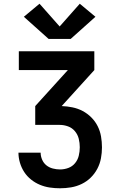

<svg xmlns="http://www.w3.org/2000/svg" viewBox="-20 -805 640 1030"><path d="M302 205Q274 205 247 201Q220 197 194.5 186.5Q169 176 147 158.5Q125 141 110 118Q95 95 87 68Q79 41 79 14H198Q198 33 206 51.5Q214 70 229 82Q244 94 263.5 99Q283 104 302 104Q325 104 346.5 96Q368 88 382.5 70.5Q397 53 402.5 30.5Q408 8 408 -15Q408 -38 402.5 -60.5Q397 -83 382 -101Q367 -119 345 -127Q323 -135 300 -135H169V-236L344 -429H81V-530H486V-429L311 -236Q340 -235 369 -229Q398 -223 423.5 -209.5Q449 -196 470 -175Q491 -154 504 -128Q517 -102 522 -73Q527 -44 527 -14Q527 15 521.5 44.5Q516 74 502 100.5Q488 127 466.5 148Q445 169 418 182Q391 195 361.5 200Q332 205 302 205ZM359 -596H241L108 -715L192 -785L300 -663L408 -785L492 -715Z"/></svg>

Font: Iosevka Curly Extended
Style: Bold
Weight: 700
Width: 7
Monospace: yes
Designer: Belleve Invis
Foundry: Belleve Invis
Version: Version 11.1.0; ttfautohint (v1.8.3)